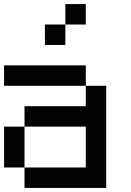

<svg xmlns="http://www.w3.org/2000/svg" viewBox="-20 -920 640 940"><path d="M0 -100V-300H100V-100ZM0 -500V-600H400V-500ZM100 -100H400V-300H100V-400H400V-500H500V0H100ZM200 -700V-800H300V-700ZM300 -800V-900H400V-800Z"/></svg>

Font: Galmuri9 Regular
Style: Regular
Weight: 400
Designer: Lee Minseo (quiple)
Version: Version 2.399;hotconv 1.1.1;makeotfexe 2.6.0 DEVELOPMENT